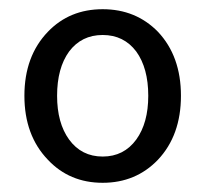

<svg xmlns="http://www.w3.org/2000/svg" viewBox="-20 -829 447 417"><path d="M84 -482Q33 -535 33 -621Q33 -707 84 -760Q131 -809 203 -809Q275 -809 323 -760Q373 -707 373 -621Q373 -535 323 -482Q275 -432 203 -432Q131 -432 84 -482ZM276 -526Q302 -562 302 -621Q302 -681 276 -717Q249 -753 203 -753Q157 -753 130 -717Q104 -681 104 -621Q104 -562 130 -526Q157 -489 203 -489Q249 -489 276 -526Z"/></svg>

Font: 思源黑体R
Style: Regular
Weight: 400
Designer: Ryoko NISHIZUKA  (kana & ideographs); Paul D. Hunt (Latin, Greek & Cyrillic); Wenlong ZHANG  (bopomofo); Sandoll Communi
Foundry: Adobe Systems Incorporated
Version: Version 1.00 June 24, 2014, initial release